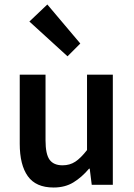

<svg xmlns="http://www.w3.org/2000/svg" viewBox="-20 -824 596 856"><path d="M219 12Q140 12 104 -38.5Q68 -89 68 -183V-491H183V-198Q183 -137 201 -112Q219 -87 259 -87Q291 -87 315.5 -103Q340 -119 368 -155V-491H483V0H389L380 -72H377Q345 -34 307.5 -11Q270 12 219 12ZM281 -573 111 -728 191 -804 338 -630Z"/></svg>

Font: Processing Sans Pro Semibold
Style: Regular
Weight: 600
Designer: Paul D. Hunt
Foundry: Adobe Systems Incorporated
Version: Version 2.020;PS 2.000;hotconv 1.0.86;makeotf.lib2.5.63406